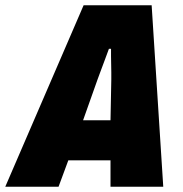

<svg xmlns="http://www.w3.org/2000/svg" viewBox="-59 -708 694 728"><path d="M-39 0 258 -688H516L560 0H360V-100H200L163 0ZM256 -252H360L363 -406Q363 -419 363 -434Q363 -449 362.5 -464.5Q362 -480 362 -495Q362 -510 362 -523H354Q348 -506 340 -485Q332 -464 324.5 -443.5Q317 -423 311 -407Z"/></svg>

Font: Archivo Condensed Black
Style: Italic
Weight: 900
Width: 3
Italic angle: -10°
Designer: Hector Gatti
Foundry: Omnibus-Type
Version: Version 2.001